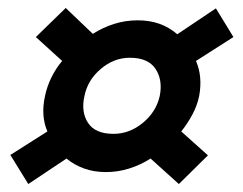

<svg xmlns="http://www.w3.org/2000/svg" viewBox="-20 -510 611 482"><path d="M51 -48 6 -121 99 -180Q82 -219 93 -269Q98 -293 109 -315.5Q120 -338 136 -357L70 -417L145 -490L213 -425Q238 -441 266.5 -450Q295 -459 326 -459Q385 -459 425 -424L522 -489L566 -417L472 -357Q489 -318 480 -269Q475 -245 463 -222.5Q451 -200 435 -180L502 -120L429 -48L358 -112Q333 -96 304.5 -87Q276 -78 246 -78Q216 -78 191 -87Q166 -96 147 -112ZM265 -174Q305 -174 338.5 -201.5Q372 -229 381 -269Q389 -309 370.5 -337Q352 -365 306 -365Q266 -365 233 -337Q200 -309 192 -269Q183 -229 201 -201.5Q219 -174 265 -174Z"/></svg>

Font: Kanit Medium
Style: Italic
Weight: 500
Italic angle: -12°
Designer: Katatrad Team
Foundry: CadsonDemak
Version: Version 2.000; ttfautohint (v1.8.3)